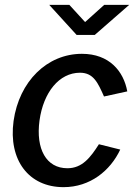

<svg xmlns="http://www.w3.org/2000/svg" viewBox="-20 -762 569 792"><path d="M318 -540C174 -540 59 -426 36 -263C14 -101 99 10 242 10C352 10 435 -58 476 -145L388 -167C353 -112 319 -68 258 -68C171 -68 127 -147 143 -265C159 -381 224 -462 310 -462C366 -462 384 -420 409 -364L505 -385C490 -468 431 -540 318 -540ZM331 -671 266 -742H183L296 -618H371L513 -742H410Z"/></svg>

Font: Cheyenne Sans Medium
Style: Italic
Weight: 500
Italic angle: -8.13011°
Designer: The Public Sans project authors (U.S. Web Design System), Libre Franklin designed by Pablo Impallari and Rodrigo Fuenzal
Foundry: The Cheyenne Sans Project Authors
Version: Version 2.007